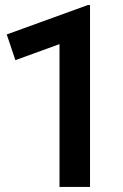

<svg xmlns="http://www.w3.org/2000/svg" viewBox="-20 -735 482 755"><path d="M214 0V-561.5L40.5 -498.5L6.5 -599.5L325 -715H334V0Z"/></svg>

Font: Geologica Cursive Medium
Style: Regular
Weight: 500
Designer: Sindre Bremnes, Frode Helland
Foundry: Monokrom Skriftforlag AS
Version: Version 1.010;gftools[0.9.28]